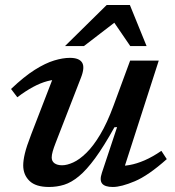

<svg xmlns="http://www.w3.org/2000/svg" viewBox="-20 -734 696 765"><path d="M386 -45.5 446.5 -227.5 436 -227Q393.5 -150.5 359 -103.5Q324.5 -56.5 294.5 -31.8Q264.5 -7 235.8 2Q207 11 175.5 11Q122.5 11 97.5 -13.2Q72.5 -37.5 72.5 -75Q72.5 -94.5 79 -122.2Q85.5 -150 104.5 -199L202 -451.5L221.5 -417Q196.5 -418 169 -410.8Q141.5 -403.5 111.8 -387.5Q82 -371.5 49 -346.5L24 -379.5Q76 -429 118.5 -455.8Q161 -482.5 195.8 -493Q230.5 -503.5 258.5 -503.5Q295.5 -503.5 307.2 -484.5Q319 -465.5 302 -423L202 -165.5Q194 -145 190 -130.8Q186 -116.5 186 -106.5Q186 -91.5 197.2 -83.5Q208.5 -75.5 227.5 -75.5Q247 -75.5 271.8 -86.8Q296.5 -98 324 -124.8Q351.5 -151.5 379.2 -197.8Q407 -244 432.5 -313.5L498.5 -492.5H612.5L466 -37.5L443 -73.5Q468 -71.5 496.2 -76.5Q524.5 -81.5 556.2 -95.2Q588 -109 623 -133L644.5 -100Q571 -34.5 517 -11.8Q463 11 429.5 11Q398 11 387 -2.5Q376 -16 386 -45.5ZM239 -550.5 405 -714H497.5L564 -550.5H499L426.5 -656.5H452.5L314.5 -550.5Z"/></svg>

Font: Newsreader 9pt Medium
Style: Italic
Weight: 500
Italic angle: -17°
Designer: Hugues Gentile
Foundry: Production Type
Version: Version 1.003